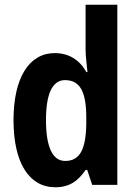

<svg xmlns="http://www.w3.org/2000/svg" viewBox="-20 -780 580 810"><path d="M213 10C273 10 309 -16 341 -63H348L369 0H475V-760H341V-574C341 -541 346 -510 349 -476H344C316 -528 269 -556 211 -556C104 -556 37 -454 37 -273C37 -93 103 10 213 10ZM255 -101C202 -101 174 -159 174 -274C174 -384 201 -442 254 -442C319 -442 344 -391 344 -283V-256C342 -150 317 -101 255 -101Z"/></svg>

Font: Noto Sans Gujarati UI Condensed
Style: Bold
Weight: 700
Width: 3
Designer: Jelle Bosma - Monotype Design Team, Universal Thirst
Foundry: Monotype Imaging Inc.
Version: Version 2.106